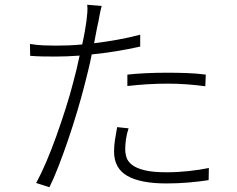

<svg xmlns="http://www.w3.org/2000/svg" viewBox="-20 -768 996 808"><path d="M516 -454Q551 -458 594.5 -460Q638 -462 684 -462Q726 -462 767.5 -460.5Q809 -459 846 -454L844 -405Q807 -410 767.5 -413Q728 -416 686 -416Q644 -416 602 -413.5Q560 -411 516 -406ZM570 -572Q521 -561 469 -552.5Q417 -544 366 -539Q360 -507 352 -475Q344 -443 336 -411Q323 -360 305 -299.5Q287 -239 267 -180.5Q247 -122 226.5 -69Q206 -16 188 20L132 2Q153 -36 175 -87.5Q197 -139 217.5 -196.5Q238 -254 256.5 -312Q275 -370 288 -421Q295 -446 302 -475.5Q309 -505 315 -534Q288 -532 262.5 -531Q237 -530 214 -530Q185 -530 159 -530.5Q133 -531 107 -533L106 -583Q137 -578 164.5 -577Q192 -576 216 -576Q241 -576 268.5 -577Q296 -578 326 -581Q333 -613 337.5 -639Q342 -665 344 -681Q346 -697 347.5 -715.5Q349 -734 347 -748L408 -743Q404 -729 400 -709Q396 -689 394 -676Q389 -656 385 -633.5Q381 -611 376 -586Q425 -592 475 -601Q525 -610 570 -622ZM521 -228Q513 -203 510 -181Q507 -159 507 -140Q507 -122 512.5 -105Q518 -88 536 -74Q554 -60 588.5 -51.5Q623 -43 681 -43Q727 -43 773.5 -48Q820 -53 859 -61L858 -10Q820 -4 774.5 0Q729 4 680 4Q571 4 515.5 -28Q460 -60 460 -130Q460 -154 463.5 -177.5Q467 -201 473 -233Z"/></svg>

Font: Kinto Sans Light
Style: Regular
Weight: 300
Designer: Authors: Ryoko NISHIZUKA  (kana & ideographs); Paul D. Hunt (Latin, Greek & Cyrillic); Wenlong ZHANG  (bopomofo); Sandol
Foundry: Adobe Systems Incorporated, ookami Inc.
Version: Version 0.001